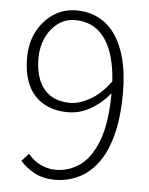

<svg xmlns="http://www.w3.org/2000/svg" viewBox="-50 -692 578 746"><g transform="rotate(5 239.5 -319.5)"><path d="M191 12Q147 12 113.5 -5.5Q80 -23 56 -50L83 -80Q104 -54 132.5 -40.5Q161 -27 192 -27Q243 -27 286 -57.5Q329 -88 355.5 -158.5Q382 -229 382 -350Q382 -428 364.5 -487.5Q347 -547 310 -580Q273 -613 216 -613Q179 -613 150 -591.5Q121 -570 104 -533.5Q87 -497 87 -452Q87 -405 101.5 -369Q116 -333 146.5 -312Q177 -291 226 -291Q260 -291 303 -315Q346 -339 385 -394L386 -347Q353 -305 309.5 -279.5Q266 -254 220 -254Q165 -254 125 -276.5Q85 -299 64 -343Q43 -387 43 -452Q43 -510 67 -555Q91 -600 130.5 -625.5Q170 -651 218 -651Q266 -651 304.5 -631.5Q343 -612 370 -573.5Q397 -535 411.5 -478.5Q426 -422 426 -350Q426 -249 407 -179.5Q388 -110 355 -68Q322 -26 280 -7Q238 12 191 12Z"/></g></svg>

Font: Source Sans 3 Light
Style: Regular
Weight: 300
Designer: Paul D. Hunt
Foundry: Adobe
Version: Version 3.052;hotconv 1.1.0;makeotfexe 2.6.0